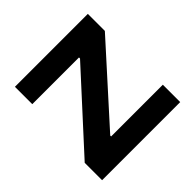

<svg xmlns="http://www.w3.org/2000/svg" viewBox="-138 -651 782 782"><g transform="rotate(-45 253.0 -260.0)"><path d="M28 0H478V-100H180V-105L466 -422V-520H46V-420H315V-414L28 -100Z"/></g></svg>

Font: Fixel Display SemiBold
Style: Regular
Weight: 600
Designer: AlfaBravo + MacPaw
Foundry: Kyrylo Tkachov, Marchela Mozhyna, Serhii Makarenko, Maria Weinstein, Zakhar Kryvoshyya
Version: Version 1.211